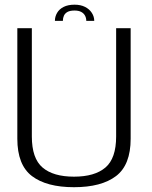

<svg xmlns="http://www.w3.org/2000/svg" viewBox="-20 -795 650 820"><path d="M296 4.5Q413 4.5 475.5 -43Q538 -90.5 538 -202.5V-674.5H476V-212Q476 -118.5 430.2 -79.5Q384.5 -40.5 296 -40.5Q207.5 -40.5 161.8 -79.5Q116 -118.5 116 -212V-674.5H54V-202.5Q54 -90.5 116.5 -43Q179 4.5 296 4.5ZM298.5 -775Q270.5 -775 251.8 -765.5Q233 -756 223.8 -740Q214.5 -724 214.5 -706H248.5Q248.5 -718 253 -728Q257.5 -738 268.2 -744Q279 -750 298.5 -750Q316 -750 327 -744Q338 -738 343.2 -728Q348.5 -718 348.5 -706H382.5Q382.5 -724 372.2 -740Q362 -756 343.2 -765.5Q324.5 -775 298.5 -775Z"/></svg>

Font: Anybody Thin Light
Style: Regular
Weight: 300
Version: Version 1.113;gftools[0.9.25]